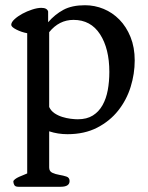

<svg xmlns="http://www.w3.org/2000/svg" viewBox="-20 -497 564 734"><path d="M168 143Q168 158 180 163.5Q192 169 207 171.5Q222 174 234 178Q246 182 246 195Q246 217 212 217H50Q38 217 34.5 210Q31 203 31 197Q31 193 37.5 188Q44 183 53 179Q62 175 71 171.5Q80 168 84 166V-370Q62 -374 42.5 -384Q23 -394 23 -402Q23 -412 35.5 -423.5Q48 -435 65.5 -444.5Q83 -454 103 -460.5Q123 -467 138 -467Q160 -467 164 -453V-412Q190 -442 222.5 -459.5Q255 -477 305 -477Q342 -477 376 -463Q410 -449 436.5 -422Q463 -395 479 -355.5Q495 -316 495 -266Q495 -215 479.5 -165Q464 -115 432 -74.5Q400 -34 351.5 -9Q303 16 238 16Q201 16 168 5ZM168 -88Q175 -73 188.5 -64Q202 -55 218 -50Q234 -45 250 -43Q266 -41 277 -41Q312 -41 335 -55.5Q358 -70 372 -95Q386 -120 392 -152.5Q398 -185 398 -222Q398 -311 362.5 -366Q327 -421 261 -421Q206 -421 168 -374Z"/></svg>

Font: Asar
Style: Regular
Weight: 400
Designer: Eben Sorkin
Foundry: Eben Sorkin, Pria Ravichandran
Version: Version 1.003; ttfautohint (v1.3) -l 8 -r 50 -G 0 -x 0 -H 45